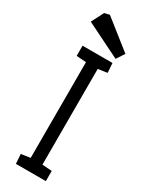

<svg xmlns="http://www.w3.org/2000/svg" viewBox="-232 -937 757 978"><g transform="rotate(30 146.5 -448.5)"><path d="M62 0 58 -56 112 -64V-627L55 -631V-691H231L235 -635L181 -627V-64L238 -60V0ZM234 -717 30 -818 67 -890 97 -897 265 -764Z"/></g></svg>

Font: Kreon Light Light
Style: Regular
Weight: 300
Version: Version 2.002